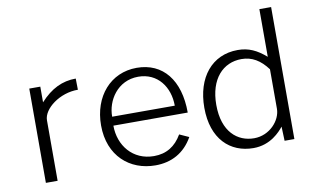

<svg xmlns="http://www.w3.org/2000/svg" viewBox="-76 -898 1743 1063"><g transform="rotate(-10 795.0 -366.0)"><path d="M104 0H170V-340C170 -405 266 -478 368 -477L367 -540C291 -540 227 -509 166 -442V-530H104Z M527 -247H945C945 -429 857 -540 709 -540C562 -540 460 -423 460 -260C460 -88 575 10 719 10C809 10 883 -29 930 -112L877 -136C841 -74 790 -42 720 -42C601 -42 527 -135 527 -247ZM529 -297C528 -387 592 -490 709 -490C818 -490 881 -402 881 -297Z M1270 10C1367 10 1422 -54 1443 -80L1446 0H1501V-742H1435V-474C1384 -518 1339 -540 1277 -540C1132 -540 1040 -427 1040 -257C1040 -81 1139 10 1270 10ZM1283 -43C1190 -43 1108 -109 1108 -261C1108 -407 1185 -487 1289 -487C1348 -487 1394 -459 1435 -404V-182C1435 -117 1371 -43 1283 -43Z"/></g></svg>

Font: 18Franklin Light
Style: Regular
Weight: 300
Designer: Pablo Impallari, Rodrigo Fuenzalida (Modified by Dan O. Williams)
Version: Version 0.025;PS 000.025;hotconv 1.0.88;makeotf.lib2.5.64775